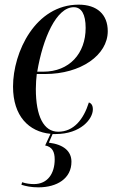

<svg xmlns="http://www.w3.org/2000/svg" viewBox="-20 -566 490 825"><path d="M219 10C327 10 379 -55 379 -96C379 -114 372 -122 362 -126C339 -53 297 0 230 0C168 0 134 -66 134 -184C134 -204 136 -233 138 -248H174C327 -248 443 -329 443 -432C443 -504 397 -546 318 -546C132 -546 36 -342 36 -194C36 -67 104 0 197 9L174 59C205 65 215 87 215 119C215 179 185 225 126 225C111 225 92 223 75 217L72 228C92 234 113 239 145 239C225 239 287 201 287 129C287 84 254 55 190 47L206 10C210 10 215 10 219 10ZM166 -258H140C164 -401 222 -535 297 -535C330 -535 348 -505 348 -446C348 -336 278 -258 166 -258Z"/></svg>

Font: Noto Serif Display SemiCondensed
Style: Italic
Weight: 400
Width: 4
Italic angle: -12°
Designer: Monotype Design Team
Foundry: Monotype Imaging Inc.
Version: Version 2.009